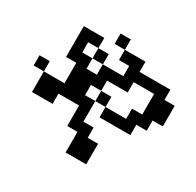

<svg xmlns="http://www.w3.org/2000/svg" viewBox="-190 -992 1379 1349"><g transform="rotate(30 500.0 -317.5)"><path d="M0 -276.4V-359.4H83V-276.4H250V-442.4H167V-692.4H333V-609.4H250V-526.4H333V-609.4H417V-526.4H333V-442.4H417V-526.4H583V-609.4H500V-692.4H667V-609.4H917V-526.4H1000V-359.4H917V-276.4H833V-192.4H583V-276.4H500V-109.4H583V-26.4H667V140.6H500V-26.4H417V-192.4H250V-109.4H83V-276.4ZM500 -276.4V-359.4H417V-276.4ZM500 -359.4H583V-276.4H750V-359.4H833V-526.4H667V-442.4H500ZM500 -692.4H417V-776.4H500Z"/></g></svg>

Font: KH Dot Dougenzaka 12
Style: Regular
Weight: 400
Designer: Original version for X68000 by Keitarou Hiraki (http://hp.vector.co.jp/authors/VA000874/) / TrueType conversion by Homem
Version: Version 1.00.20150527